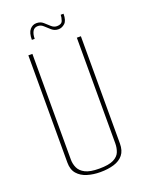

<svg xmlns="http://www.w3.org/2000/svg" viewBox="-143 -818 677 893"><g transform="rotate(-20 196.0 -371.5)"><path d="M196 5Q161 5 131.5 -4Q102 -13 84 -33.5Q66 -54 66 -89V-620H86V-97Q86 -75 95 -55.5Q104 -36 127.5 -24Q151 -12 196 -12Q244 -12 267.5 -24Q291 -36 298.5 -55.5Q306 -75 306 -97V-620H326V-89Q326 -54 309.5 -33.5Q293 -13 263.5 -4Q234 5 196 5ZM106 -682Q106 -717 119.5 -732.5Q133 -748 152 -748Q172 -748 185 -736.5Q198 -725 210.5 -713.5Q223 -702 238 -702Q261 -702 266.5 -717.5Q272 -733 272 -746H286Q286 -712 271.5 -699Q257 -686 240 -686Q221 -686 207 -698Q193 -710 181 -721.5Q169 -733 154 -733Q136 -733 128 -719Q120 -705 120 -682Z"/></g></svg>

Font: Smooch Sans Thin Thin
Style: Regular
Weight: 250
Version: Version 1.010